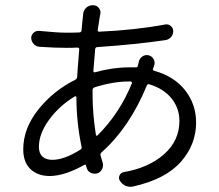

<svg xmlns="http://www.w3.org/2000/svg" viewBox="-20 -677 832 730"><path d="M338.9 -344.7Q332 -341.8 332 -335V-314.5Q332 -244.1 344.7 -164.1Q344.7 -162.1 347.2 -161.1Q349.6 -160.2 350.6 -162.1Q434.6 -245.1 481.4 -360.4Q482.4 -362.3 481 -364.7Q479.5 -367.2 476.6 -367.2H469.7Q409.2 -367.2 338.9 -344.7ZM270.5 -306.6Q270.5 -309.6 268.6 -310.5Q266.6 -311.5 264.6 -310.5Q206.1 -275.4 167 -222.2Q127.9 -168.9 127.9 -118.2Q127.9 -93.8 141.6 -81.5Q155.3 -69.3 178.7 -69.3Q224.6 -69.3 286.1 -108.4Q292 -112.3 290 -119.1Q270.5 -213.9 270.5 -306.6ZM561.5 -415Q560.5 -410.2 565.4 -408.2Q642.6 -386.7 684.1 -333.5Q725.6 -280.3 725.6 -210.9Q725.6 -127 667 -61Q608.4 4.9 485.4 32.2Q480.5 33.2 475.6 33.2Q465.8 33.2 457 29.3Q443.4 22.5 435.5 9.8Q429.7 0 434.6 -10.3Q439.5 -20.5 450.2 -22.5Q545.9 -39.1 604 -90.8Q662.1 -142.6 662.1 -216.8Q662.1 -265.6 632.3 -302.7Q602.5 -339.8 547.9 -356.4Q541 -358.4 538.1 -351.6Q472.7 -192.4 366.2 -97.7Q360.4 -92.8 362.3 -85.9Q367.2 -70.3 370.6 -57.6Q374 -44.9 367.7 -33.2Q361.3 -21.5 349.6 -17.6Q335.9 -14.6 324.2 -20.5Q312.5 -26.4 309.6 -39.1Q308.6 -43 306.6 -47.9Q305.7 -52.7 301.8 -50.8Q225.6 -7.8 168.9 -7.8Q124 -7.8 96.2 -33.7Q68.4 -59.6 68.4 -109.4Q68.4 -188.5 125.5 -260.3Q182.6 -332 266.6 -374Q272.5 -377 273.4 -384.8Q274.4 -407.2 281.2 -488.3Q282.2 -496.1 274.4 -496.1Q259.8 -495.1 232.4 -495.1Q191.4 -495.1 130.9 -499Q117.2 -500 108.4 -509.3Q99.6 -518.6 98.6 -532.2Q98.6 -543.9 107.4 -552.2Q116.2 -560.5 128.9 -559.6Q198.2 -552.7 232.4 -552.7Q264.6 -552.7 281.2 -553.7Q289.1 -553.7 290 -561.5Q291 -573.2 293 -593.3Q294.9 -613.3 295.9 -620.1Q295.9 -621.1 295.9 -622.1Q296.9 -636.7 307.6 -647.5Q318.4 -657.2 333 -657.2Q334 -657.2 334 -657.2Q347.7 -657.2 356 -646.5Q364.3 -635.7 361.3 -622.1Q361.3 -621.1 360.4 -620.1Q354.5 -583 351.6 -563.5Q350.6 -555.7 358.4 -556.6Q493.2 -562.5 608.4 -584Q620.1 -585.9 628.9 -578.6Q637.7 -571.3 638.7 -559.6Q638.7 -545.9 630.4 -536.1Q622.1 -526.4 608.4 -524.4Q495.1 -507.8 350.6 -498Q342.8 -498 341.8 -490.2Q337.9 -442.4 335 -407.2Q335 -404.3 336.9 -402.8Q338.9 -401.4 341.8 -402.3Q408.2 -420.9 470.7 -420.9Q487.3 -420.9 496.1 -420.9Q502 -419.9 503.9 -425.8Q505.9 -432.6 507.8 -442.4Q510.7 -455.1 521.5 -462.4Q532.2 -469.7 544.9 -466.8Q557.6 -463.9 564 -452.1Q570.3 -440.4 566.4 -428.7Q562.5 -416 561.5 -415Z"/></svg>

Font: Gen Jyuu Gothic P Normal
Style: Regular
Weight: 300
Designer: [Source Han Sans]
Ryoko NISHIZUKA  (kana & ideographs); Paul D. Hunt (Latin, Greek & Cyrillic); Wenlong ZHANG  (bopomofo
Version: Version 1.002.20150607